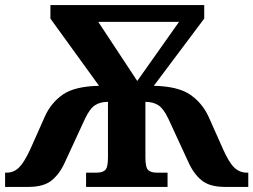

<svg xmlns="http://www.w3.org/2000/svg" viewBox="-20 -734 995 754"><path d="M0 0H92Q152 0 183.5 -26Q215 -52 235 -97L314 -268Q333 -308 353.5 -321Q374 -334 404 -334V-116Q404 -76 393 -66Q382 -56 360 -56H318V0H638V-56H596Q573 -56 562 -66Q551 -76 551 -116V-334Q581 -334 601.5 -321Q622 -308 641 -268L720 -97Q740 -52 771.5 -26Q803 0 863 0H955V-56H949Q921 -56 900 -76Q879 -96 856 -148L799 -276Q774 -330 726.5 -362.5Q679 -395 584 -397L782 -661V-714H178V-661L369 -397Q273 -395 226.5 -362.5Q180 -330 156 -276L99 -148Q75 -96 54.5 -76Q34 -56 6 -56H0ZM519 -416 366 -648H683Z"/></svg>

Font: Noto Serif SemiCondensed Extra
Style: Regular
Weight: 800
Width: 4
Designer: Monotype Design Team
Foundry: Monotype Imaging Inc.
Version: Version 1.002